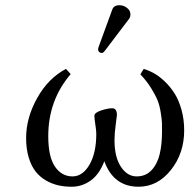

<svg xmlns="http://www.w3.org/2000/svg" viewBox="-20 -706 726 736"><path d="M686 -206.1Q686 -118.2 635 -54.2Q584 9.8 511.2 9.8Q415.5 9.8 379.9 -87.9Q360.8 -37.6 327.6 -13.9Q294.4 9.8 254.9 9.8Q227.5 9.8 203.4 4.4Q179.2 -1 156 -14.4Q132.8 -27.8 116.5 -48.6Q100.1 -69.3 90.1 -102.1Q80.1 -134.8 80.1 -176.8Q80.1 -254.4 122.6 -330.3Q165 -406.2 232.9 -441.9L251 -421.9Q165 -321.8 165 -184.1Q165 -105 190.7 -67.4Q216.3 -29.8 257.8 -29.8Q296.9 -29.8 323 -74.7Q349.1 -119.6 349.1 -192.9Q349.1 -205.1 345.5 -228.5Q341.8 -252 341.8 -262.2Q341.8 -273.9 367.4 -282.5Q393.1 -291 410.2 -291Q428.2 -291 428.2 -265.1Q428.2 -261.7 423.6 -228.3Q418.9 -194.8 418.9 -168.9Q418.9 -104 443.4 -66.9Q467.8 -29.8 503.9 -29.8Q538.6 -29.8 560.8 -53.5Q583 -77.1 592 -114.5Q601.1 -151.9 601.1 -203.1Q601.1 -225.6 600.8 -235.6Q600.6 -245.6 596.4 -272.9Q592.3 -300.3 584.5 -320.1Q576.7 -339.8 559.6 -367.7Q542.5 -395.5 518.1 -420.9L530.8 -441.9Q550.8 -436 570.8 -424.8Q590.8 -413.6 612.1 -393.3Q633.3 -373 649.4 -347.4Q665.5 -321.8 675.8 -284.9Q686 -248 686 -206.1ZM438 -686Q453.6 -686 466.8 -675.8Q480 -665.5 480 -650.9Q480 -640.1 474.1 -632.8L381.8 -511.2Q375.5 -502.9 370.1 -502.9Q364.3 -502.9 360.1 -506.8Q356 -510.7 356 -516.1Q356 -520 357.9 -525.9L410.2 -668.9Q416 -686 438 -686Z"/></svg>

Font: Linear Smooth
Style: Regular
Weight: 400
Designer: Philipp H. Poll, Flanker
Foundry: Philipp H. Poll, reworked by Flanker
Version: Version 1.061 | FøM Fix